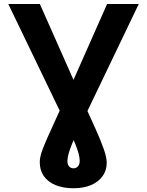

<svg xmlns="http://www.w3.org/2000/svg" viewBox="-20 -748 753 983"><path d="M22.5 -727.5H184.1L401.9 -236.3Q441.4 -150.4 469.2 -88.1Q497.1 -25.9 511.7 16.4Q526.4 58.6 526.4 85.4Q526.4 124 505.4 153.6Q484.4 183.1 446.3 199.5Q408.2 215.8 356.4 215.8Q304.2 215.8 265.1 200Q226.1 184.1 204.8 154.1Q183.6 124 183.6 82.5Q183.6 68.8 187 53Q190.4 37.1 199 14.4Q207.5 -8.3 222.2 -41.5Q236.8 -74.7 258.8 -122.6Q280.8 -170.4 311 -236.8L528.3 -727.5H690.4L374.5 -68.8Q359.4 -37.1 348.4 -10.3Q337.4 16.6 331.3 38.3Q325.2 60.1 325.2 77.1Q325.2 93.8 333.3 103.5Q341.3 113.3 356.4 113.8Q371.1 113.3 379.4 103.3Q387.7 93.3 388.2 76.7Q388.2 59.6 382.3 38.1Q376.5 16.6 365.7 -10.3Q355 -37.1 339.8 -68.8Z"/></svg>

Font: Inter Cardless Tabular Bold
Style: Bold
Weight: 700
Designer: Rasmus Andersson
Foundry: rsms
Version: Version 4.000;git-4fc901f